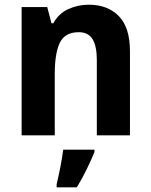

<svg xmlns="http://www.w3.org/2000/svg" viewBox="-20 -576 642 817"><path d="M358 -556Q438 -556 485.5 -507.5Q533 -459 533 -358V0H392V-321Q392 -379 374 -409Q356 -439 315 -439Q257 -439 235 -395Q213 -351 213 -260V0H72V-546H181L199 -477H207Q230 -519 271 -537.5Q312 -556 358 -556ZM382 71Q368 105 349 144Q330 183 307 221H221V208Q228 180 236.5 136.5Q245 93 249 61H382Z"/></svg>

Font: Noto Sans Tamil SemiCondensed
Style: Bold
Weight: 700
Width: 4
Designer: Jelle Bosma - Monotype Design Team
Foundry: Monotype Imaging Inc.
Version: Version 2.004; ttfautohint (v1.8.4.7-5d5b)